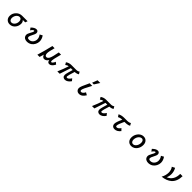

<svg xmlns="http://www.w3.org/2000/svg" viewBox="1083 -4298 7834 7834"><g transform="rotate(45 5000.0 -380.5)"><path d="M868.7 -564.9 833 -462.9H691.9Q757.8 -411.1 757.8 -308.1Q757.8 -177.7 680.7 -77.1Q587.4 44.9 438.5 44.9Q337.9 44.9 270.5 -17.1Q195.8 -85.9 195.8 -203.6Q195.8 -354 309.1 -465.3Q410.6 -564.9 557.6 -564.9ZM517.6 -460Q459.5 -460 408.7 -415Q367.7 -378.4 343.8 -322.8Q318.8 -265.1 318.8 -203.6Q318.8 -150.9 340.8 -114.7Q373 -60.1 438.5 -60.1Q507.8 -60.1 562.5 -118.2Q635.7 -195.3 635.7 -313.5Q635.7 -389.6 600.6 -427.2Q569.8 -460 517.6 -460Z M1134.8 -466.8Q1257.3 -590.8 1360.8 -590.8Q1402.8 -590.8 1430.7 -569.8Q1470.7 -540 1470.7 -483.4Q1470.7 -414.6 1403.8 -295.9Q1346.7 -194.8 1346.7 -142.6Q1346.7 -102.1 1374.5 -85.4Q1398.4 -71.3 1446.3 -71.3Q1526.9 -71.3 1587.4 -124Q1632.8 -163.6 1655.3 -222.2Q1673.8 -270.5 1673.8 -321.3Q1673.8 -431.6 1597.7 -528.8L1711.9 -591.8Q1801.8 -468.8 1801.8 -330.1Q1801.8 -239.7 1757.3 -152.8Q1713.4 -66.4 1639.2 -15.1Q1550.3 46.9 1434.6 46.9Q1362.8 46.9 1310.1 18.1Q1278.8 1 1257.3 -24.9Q1219.7 -70.8 1219.7 -131.8Q1219.7 -201.2 1277.8 -300.3Q1347.7 -420.4 1347.7 -456.5Q1347.7 -482.9 1321.3 -482.9Q1303.2 -482.9 1274.9 -459.5Q1240.2 -430.7 1202.6 -372.1Z M2116.2 119.1Q2206.5 -170.9 2299.3 -564.9H2426.3Q2353 -303.7 2353 -208.5Q2353 -146.5 2374 -109.9Q2396.5 -69.8 2442.4 -69.8Q2516.6 -69.8 2564 -163.6Q2612.3 -259.3 2669.4 -564.9H2798.3Q2702.6 -213.9 2702.6 -121.1Q2702.6 -66.9 2736.3 -66.9Q2759.8 -66.9 2788.6 -98.6Q2826.2 -139.2 2853 -209L2944.3 -134.8Q2846.7 51.3 2725.6 51.3Q2630.4 51.3 2613.3 -69.8Q2540 51.3 2435.1 51.3Q2377.9 51.3 2338.4 3.9Q2314 -25.9 2302.2 -73.7Q2265.1 36.6 2246.1 119.1Z M3158.2 -486.8Q3264.2 -564.9 3397 -564.9H3675.3Q3763.2 -564.9 3823.2 -612.8L3881.3 -515.1Q3810.5 -463.9 3690.4 -459Q3598.1 -172.9 3598.1 -112.3Q3598.1 -67.4 3642.1 -67.4Q3676.8 -67.4 3717.8 -101.1Q3762.7 -137.7 3802.2 -205.1L3879.4 -114.3Q3826.7 -36.6 3763.7 5.9Q3696.8 50.8 3630.9 50.8Q3567.9 50.8 3529.8 17.1Q3487.3 -20.5 3487.3 -89.8Q3487.3 -139.6 3518.1 -252Q3545.4 -350.6 3577.1 -457H3470.2Q3398.9 -234.4 3311 24.9H3174.3Q3283.7 -225.1 3355 -450.2Q3283.7 -445.8 3216.3 -388.2Z M4504.4 -650.9 4590.3 -879.9H4748.5L4602.1 -650.9ZM4605 -199.7 4714.8 -136.7Q4661.1 -52.7 4611.3 -10.7Q4538.6 51.3 4448.2 51.3Q4359.4 51.3 4309.6 -9.3Q4273.9 -52.2 4273.9 -113.3Q4273.9 -166.5 4313 -265.1Q4349.6 -356.4 4449.2 -564.9H4599.1Q4397.9 -202.6 4397.9 -126.5Q4397.9 -65.9 4455.1 -65.9Q4535.6 -65.9 4605 -199.7Z M5158.2 -486.8Q5264.2 -564.9 5397 -564.9H5675.3Q5763.2 -564.9 5823.2 -612.8L5881.3 -515.1Q5810.5 -463.9 5690.4 -459Q5598.1 -172.9 5598.1 -112.3Q5598.1 -67.4 5642.1 -67.4Q5676.8 -67.4 5717.8 -101.1Q5762.7 -137.7 5802.2 -205.1L5879.4 -114.3Q5826.7 -36.6 5763.7 5.9Q5696.8 50.8 5630.9 50.8Q5567.9 50.8 5529.8 17.1Q5487.3 -20.5 5487.3 -89.8Q5487.3 -139.6 5518.1 -252Q5545.4 -350.6 5577.1 -457H5470.2Q5398.9 -234.4 5311 24.9H5174.3Q5283.7 -225.1 5355 -450.2Q5283.7 -445.8 5216.3 -388.2Z M6176.8 -503.9Q6292 -564.9 6442.9 -564.9H6607.9Q6728.5 -564.9 6786.6 -608.9L6843.8 -505.9Q6784.7 -470.7 6695.8 -460Q6645.5 -454.1 6565.9 -454.1Q6448.7 -208 6448.7 -124.5Q6448.7 -71.3 6498 -71.3Q6579.6 -71.3 6660.6 -189L6744.6 -100.1Q6633.8 44.9 6488.8 44.9Q6384.8 44.9 6344.2 -35.2Q6328.1 -67.9 6328.1 -112.3Q6328.1 -213.4 6441.9 -454.1Q6322.8 -453.1 6243.7 -404.8Z M7544.9 -590.8Q7662.1 -590.8 7728 -506.8Q7781.7 -438.5 7781.7 -330.1Q7781.7 -193.4 7707.5 -86.9Q7664.1 -24.4 7602.5 11.2Q7535.2 50.8 7457 50.8Q7338.4 50.8 7271 -30.8Q7214.8 -99.1 7214.8 -207Q7214.8 -319.3 7272 -418Q7335.9 -527.3 7439 -569.8Q7489.7 -590.8 7544.9 -590.8ZM7543 -482.9Q7489.3 -482.9 7440.4 -441.4Q7398.4 -406.2 7372.1 -351.6Q7338.9 -283.2 7338.9 -208Q7338.9 -155.8 7358.4 -118.7Q7390.6 -58.1 7458 -58.1Q7521 -58.1 7574.7 -114.3Q7611.8 -153.3 7633.3 -208.5Q7655.8 -267.1 7655.8 -330.6Q7655.8 -397 7629.9 -436.5Q7599.6 -482.9 7543 -482.9Z M8134.8 -466.8Q8257.3 -590.8 8360.8 -590.8Q8402.8 -590.8 8430.7 -569.8Q8470.7 -540 8470.7 -483.4Q8470.7 -414.6 8403.8 -295.9Q8346.7 -194.8 8346.7 -142.6Q8346.7 -102.1 8374.5 -85.4Q8398.4 -71.3 8446.3 -71.3Q8526.9 -71.3 8587.4 -124Q8632.8 -163.6 8655.3 -222.2Q8673.8 -270.5 8673.8 -321.3Q8673.8 -431.6 8597.7 -528.8L8711.9 -591.8Q8801.8 -468.8 8801.8 -330.1Q8801.8 -239.7 8757.3 -152.8Q8713.4 -66.4 8639.2 -15.1Q8550.3 46.9 8434.6 46.9Q8362.8 46.9 8310.1 18.1Q8278.8 1 8257.3 -24.9Q8219.7 -70.8 8219.7 -131.8Q8219.7 -201.2 8277.8 -300.3Q8347.7 -420.4 8347.7 -456.5Q8347.7 -482.9 8321.3 -482.9Q8303.2 -482.9 8274.9 -459.5Q8240.2 -430.7 8202.6 -372.1Z M9812 -564.9Q9806.6 -261.2 9632.3 -106.4Q9483.4 26.9 9220.2 53.2Q9309.1 -103.5 9309.1 -270.5Q9309.1 -417 9228 -527.8L9354 -590.8Q9432.1 -455.1 9432.1 -303.2Q9432.1 -181.6 9382.3 -77.1Q9528.8 -129.9 9607.9 -265.6Q9676.3 -382.3 9677.2 -564.9Z"/></g></svg>

Font: BIZ UDGothic
Style: Bold
Weight: 700
Monospace: yes
Designer: TypeBank Co., Ltd.
Foundry: Morisawa Inc.
Version: Version 1.05